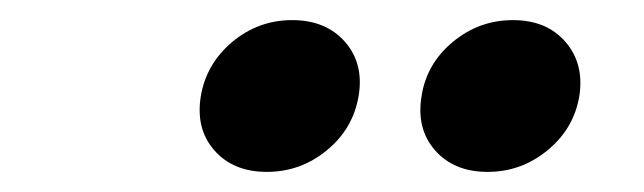

<svg xmlns="http://www.w3.org/2000/svg" viewBox="-20 -760 634 189"><path d="M460 -590.8Q426.8 -590.8 408.2 -612.1Q389.6 -633.3 395 -665.5Q399.9 -697.3 425.8 -718.8Q451.7 -740.2 484.9 -740.2Q518.1 -740.2 536.6 -718.8Q555.2 -697.3 550.3 -665.5Q544.9 -633.3 519 -612.1Q493.2 -590.8 460 -590.8ZM242.7 -590.8Q209.5 -590.8 190.9 -612.1Q172.4 -633.3 177.7 -665.5Q183.1 -697.3 208.7 -718.8Q234.4 -740.2 267.6 -740.2Q300.8 -740.2 319.6 -718.8Q338.4 -697.3 333 -665.5Q327.6 -633.3 301.8 -612.1Q275.9 -590.8 242.7 -590.8Z"/></svg>

Font: Inter 28pt
Style: Bold Italic
Weight: 700
Italic angle: -9.3988°
Designer: Rasmus Andersson
Foundry: rsms
Version: Version 4.001;git-66647c0bb